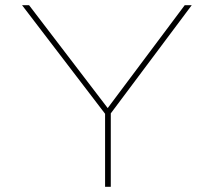

<svg xmlns="http://www.w3.org/2000/svg" viewBox="-20 -720 824 740"><path d="M385 0V-299L393 -271L65 -700H92L400 -297L391 -298L692 -700H719L398 -271L407 -299V0Z"/></svg>

Font: Lexend Mega Thin
Style: Regular
Weight: 250
Version: Version 1.007